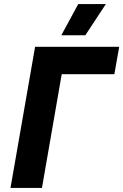

<svg xmlns="http://www.w3.org/2000/svg" viewBox="-20 -932 611 952"><path d="M32 0H188L286 -564H547L571 -700H154ZM505 -912H368L284 -757H403Z"/></svg>

Font: Fixel Display 20240404
Style: Bold Italic
Weight: 700
Italic angle: -10°
Designer: AlfaBravo + MacPaw
Foundry: Kyrylo Tkachov, Marchela Mozhyna, Serhii Makarenko, Maria Weinstein, Zakhar Kryvoshyya
Version: Version 1.211;Glyphs 3.2 (3225)